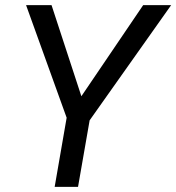

<svg xmlns="http://www.w3.org/2000/svg" viewBox="-20 -731 689 751"><path d="M298.3 -354.5 540 -710.9H649.4L330.6 -260.3L285.2 0H193.8L240.7 -270.5L82 -710.9H181.6Z"/></svg>

Font: Roboto
Style: Italic
Weight: 400
Italic angle: -12°
Designer: Google
Version: Version 2.134; 2016; ttfautohint (v1.6)